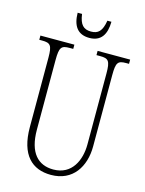

<svg xmlns="http://www.w3.org/2000/svg" viewBox="-132 -966 794 1054"><g transform="rotate(15 265.5 -439.0)"><path d="M272 -771C338 -771 366 -815 367 -888H344C334 -826 312 -807 272 -807C230 -807 208 -828 200 -888H175C176 -814 205 -771 272 -771ZM263 10C387 10 447 -86 447 -201V-606C447 -679 457 -690 504 -690H520V-714H335V-690H356C403 -690 414 -679 414 -607V-203C414 -115 374 -22 268 -22C182 -22 125 -78 125 -210V-605C125 -680 136 -690 183 -690H203V-714H10V-690H26C73 -690 84 -679 84 -608V-214C84 -55 156 10 263 10Z"/></g></svg>

Font: Noto Serif Tamil ExtraCondensed ExtraLight
Style: Regular
Weight: 200
Width: 2
Designer: Indian Type Foundry, Tom Grace, and the Monotype Design Team
Foundry: Monotype Imaging Inc.
Version: Version 2.004